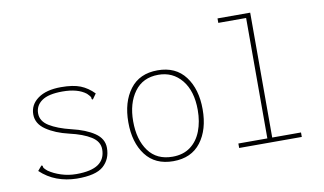

<svg xmlns="http://www.w3.org/2000/svg" viewBox="-70 -813 1641 972"><g transform="rotate(-10 750.0 -327.5)"><path d="M253 10Q199 9 152 -8.5Q105 -26 67 -62L83 -81L89 -87L94 -83Q93 -78 96.5 -72.5Q100 -67 113 -56Q140 -37 177.5 -25Q215 -13 255 -13Q332 -13 368.5 -38.5Q405 -64 405 -114Q405 -154 364.5 -179.5Q324 -205 254 -221Q185 -237 138.5 -268.5Q92 -300 92 -348Q92 -398 135 -429Q178 -460 254 -460Q316 -460 353.5 -445Q391 -430 422 -398L402 -370L396 -374Q398 -380 394 -386Q390 -392 378 -404Q336 -437 257 -437Q185 -437 151 -413Q117 -389 117 -349Q117 -309 158 -283.5Q199 -258 269 -241Q342 -224 386 -194Q430 -164 430 -117Q430 -59 390.5 -24Q351 11 253 10Z M750 8Q657 8 608 -56.5Q559 -121 559 -225Q559 -329 608 -394Q657 -459 750 -459Q843 -459 892 -394Q941 -329 941 -225Q941 -121 892 -56.5Q843 8 750 8ZM750 -15Q805 -15 842 -42.5Q879 -70 897.5 -118Q916 -166 916 -226Q916 -324 870 -380Q824 -436 750 -436Q670 -436 627 -377Q584 -318 584 -226Q584 -131 626.5 -73Q669 -15 750 -15Z M1089 0V-23H1238V-642H1095V-665H1263V-23H1411V0Z"/></g></svg>

Font: Inconsolata ExtraLight
Style: Regular
Weight: 200
Monospace: yes
Designer: Raph Levien, Cyreal, Brenton Simpson
Foundry: Raph Levien, Cyreal, Google
Version: Version 3.001; ttfautohint (v1.8.2.53-6de2)